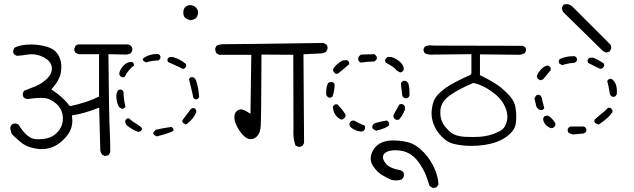

<svg xmlns="http://www.w3.org/2000/svg" viewBox="-20 -762 3040 920"><path d="M112.3 -287.6Q152.3 -293 175.8 -293Q187 -293 195.8 -292Q223.1 -288.1 250.5 -264.2Q278.3 -239.3 281.2 -200.2Q281.2 -196.8 281.2 -192.9Q281.2 -154.8 252.9 -126Q228 -101.1 189.5 -96.2Q175.8 -94.7 164.1 -94.7Q141.1 -94.7 127.9 -101.6Q108.9 -111.8 92.3 -131.8Q77.1 -149.9 69.3 -164.6L56.6 -170.4Q55.7 -170.4 55.2 -170.4Q43.5 -170.4 36.1 -165Q30.8 -157.7 28.8 -148.4L35.2 -121.1Q78.6 -77.1 104 -64.5Q130.4 -52.2 163.6 -48.3Q171.9 -47.4 179.7 -47.4Q238.8 -47.4 284.7 -93.3Q311 -119.6 320.3 -146Q326.7 -164.6 326.7 -184.6Q326.7 -192.9 324.7 -209L332.5 -210.4Q384.3 -218.8 444.3 -242.2L455.1 -246.6L460.4 -46.9Q460.4 -33.2 469.2 -21L481.4 -15.1Q482.4 -15.1 485.4 -15.1Q488.3 -15.1 492.9 -16.4Q497.6 -17.6 501.5 -20L508.3 -33.2Q508.3 -88.9 506.1 -130.9Q503.9 -172.9 502.4 -260Q501 -347.2 499.5 -502.4L582 -500.5Q596.2 -500.5 607.9 -507.8L613.8 -520Q614.3 -521.5 614.3 -523.4Q614.3 -534.2 607.9 -542Q600.1 -549.3 586.9 -549.3H353.5L342.3 -543L336.4 -529.8Q335.9 -528.3 335.9 -524.9Q335.9 -516.6 341.8 -509.8Q349.1 -503.9 358.9 -502.4H454.6V-299.3Q395.5 -270 319.8 -254.4L314.9 -253.4Q299.8 -272 289.3 -282.7Q278.8 -293.5 270 -300.8Q252.4 -315.9 233.9 -328.1L225.6 -333L231.9 -340.3Q265.6 -379.9 271 -411.6Q273.9 -427.2 273.9 -441.9Q273.9 -485.4 247.1 -514.2Q229 -533.7 189 -542Q159.2 -548.8 129.4 -548.8Q118.7 -548.8 107.4 -547.9Q70.3 -544.9 49.3 -533.2L43.5 -520Q43 -518.6 43 -516.6Q43 -507.3 48.3 -501L60.5 -494.6Q80.1 -495.1 112.3 -500.5Q122.6 -502 132.3 -502Q159.2 -502 185.5 -489.3Q228.5 -468.8 228.5 -433.1Q228.5 -407.2 205.6 -385.3Q180.2 -361.3 151.9 -349.4Q123.5 -337.4 94.7 -326.7L89.4 -314.9Q88.9 -313.5 88.9 -311.5Q88.9 -301.3 94.7 -293.9Q99.1 -290.5 102.5 -289.6Q107.9 -288.1 112.3 -287.6Z M928.2 -693.8Q929.2 -697.8 929.2 -701.2Q929.2 -715.3 918 -726.6Q907.7 -737.3 891.6 -737.3Q881.3 -737.3 871.6 -731.4Q858.4 -722.7 858.4 -701.7Q858.4 -686 866.2 -677.7Q875 -669.4 892.6 -665.5Q909.2 -666 919.9 -676.3Q925.8 -682.6 928.2 -693.8ZM733.9 -503.4Q693.8 -503.4 664.1 -481Q664.1 -480.5 664.1 -479.7Q664.1 -479 664.1 -477.8Q664.1 -476.6 664.6 -475.1Q665.5 -472.7 667 -470.2L679.7 -462.9Q707 -471.7 738.3 -472.2Q745.1 -475.6 748.5 -482.4V-493.2Q745.1 -500 738.3 -503.4Q736.3 -503.4 733.9 -503.4ZM872.1 -446.8Q872.1 -452.6 869.1 -457Q841.8 -479.5 807.6 -488.8H793Q785.6 -485.4 782.7 -478Q782.2 -476.6 782.2 -475.6Q782.2 -474.6 782.2 -473.6Q782.2 -472.7 782.7 -471.2Q783.2 -467.8 784.7 -465.3Q802.2 -456.5 820.6 -448.7Q838.9 -440.9 856.4 -431.6L860.8 -432.6Q868.2 -436 871.6 -443.8Q872.1 -445.3 872.1 -446.8ZM567.4 -391.6Q573.2 -391.6 577.6 -394Q593.8 -426.8 621.6 -448.2V-456.1Q618.2 -462.4 611.3 -465.3Q609.9 -465.3 608.9 -465.3Q589.4 -465.3 573 -449Q556.6 -432.6 551.3 -411.1L552.7 -402.8Q556.2 -395.5 564 -392.1Q565.4 -391.6 567.4 -391.6ZM894.5 -392.1Q888.7 -389.2 885.7 -382.8Q891.1 -358.9 896.7 -336.9Q902.3 -314.9 906.7 -291.5L918.9 -285.2L923.3 -286.1Q930.7 -289.6 934.1 -296.4Q932.1 -335.9 920.9 -372.6Q917 -385.3 905.8 -392.1ZM558.1 -333Q550.8 -333 544.9 -328.6L538.6 -314Q537.6 -306.6 537.6 -297.9Q537.6 -289.1 539.6 -279.3Q542.5 -262.7 550.8 -248.5L564.9 -240.7L571.8 -241.7Q577.6 -244.6 581.1 -251Q571.8 -288.6 571.8 -322.3Q568.4 -329.6 561 -332.5Q559.6 -333 558.1 -333ZM907.2 -244.1Q900.4 -244.1 895.5 -240.7L853.5 -185.1Q853.5 -184.1 853.5 -183.1Q853.5 -177.2 856.4 -173.3L869.6 -166L873.5 -167Q905.8 -189.5 920.4 -224.1V-233.4L916 -240.2Q913.6 -242.2 910.6 -243.7Q908.7 -244.1 907.2 -244.1ZM580.1 -181.6Q580.1 -170.4 587.9 -161.1Q613.8 -140.6 642.1 -129.9L648.9 -130.9Q656.2 -134.3 659.7 -140.6V-148.9Q647.5 -161.1 630.1 -170.9Q612.8 -180.7 598.1 -194.8H590.8Q583.5 -191.4 580.6 -184.6Q580.1 -183.1 580.1 -181.6ZM811 -143.6Q807.6 -150.4 801.3 -153.8Q763.2 -148.9 726.1 -140.1L714.8 -127.4Q714.8 -126 714.8 -125.2Q714.8 -124.5 714.8 -123.5Q714.8 -122.6 715.3 -121.1Q715.8 -118.2 717.3 -115.7L731.4 -108.4Q797.4 -125.5 811 -135.7Z M1069.3 -550.3H1052.2Q1033.2 -550.3 1018.1 -543.5L1011.2 -530.3Q1011.2 -529.3 1011.2 -528.8Q1011.2 -516.1 1017.6 -506.3L1030.3 -499.5H1184.1L1180.2 -216.8L1167.5 -224.6Q1146 -237.8 1134.3 -237.8Q1122.6 -237.8 1112.3 -227.5Q1103 -218.3 1103 -200.4Q1103 -182.6 1114 -159.7Q1125 -136.7 1144 -115.2Q1162.1 -95.2 1181.2 -95.2Q1197.8 -95.2 1211.4 -108.9Q1226.6 -124 1229.2 -156Q1231.9 -188 1232.9 -500.5L1385.3 -499.5L1386.2 -139.2Q1385.7 -132.3 1385.7 -125.5Q1385.7 -92.8 1396 -64.5L1408.7 -59.1Q1410.6 -58.6 1412.1 -58.6Q1422.9 -58.6 1430.2 -64L1437 -77.1L1434.1 -502L1522.5 -506.3Q1533.2 -507.8 1542.5 -513.7L1549.3 -527.8Q1549.8 -529.3 1549.8 -530.8Q1549.8 -542 1543.5 -548.8L1530.3 -556.2Q1138.7 -550.3 1069.3 -550.3Z M1785.6 -489.3Q1781.2 -498 1773.4 -502.4L1711.4 -500.5Q1702.6 -497.1 1696.8 -486.3V-473.6Q1700.7 -465.8 1708.5 -461.9Q1740.7 -467.3 1773.4 -467.3Q1781.2 -471.7 1785.6 -479.5ZM1914.6 -427.7Q1914.6 -428.7 1914.6 -430.7Q1914.6 -432.6 1914.3 -435.5Q1914.1 -438.5 1913.1 -442.1Q1912.1 -445.8 1910.2 -448.7Q1906.2 -456.5 1898.9 -463.4Q1880.9 -480.5 1856 -488.8H1837.9Q1829.6 -484.4 1825.7 -476.1Q1825.2 -474.6 1825.2 -473.1Q1825.2 -466.8 1828.6 -461.4Q1870.1 -440.9 1881.8 -423.3L1897 -415L1902.8 -416Q1911.1 -419.4 1914.6 -427.7ZM1598.6 -408.7Q1627.9 -431.6 1652.8 -454.1V-463.4Q1651.4 -466.8 1648.4 -469.7L1642.1 -474.1L1621.6 -472.2Q1595.2 -458.5 1576.7 -433.1V-420.9L1582 -414.1Q1585 -410.6 1588.9 -408.7ZM1559.6 -293.9Q1566.4 -293.9 1571.8 -297.4Q1582.5 -318.8 1583.5 -357.9Q1580.1 -365.7 1572.3 -368.7Q1570.3 -369.1 1568.4 -369.1Q1559.1 -369.1 1552.7 -364.3Q1543 -350.1 1543 -315.9Q1543 -311.5 1543.5 -306.6Q1546.9 -298.3 1556.2 -294.4Q1557.6 -293.9 1559.6 -293.9ZM1912.1 -374.5Q1904.3 -370.6 1900.9 -362.8L1907.7 -303.2Q1911.6 -294.9 1919.4 -291.5H1930.2Q1938.5 -294.9 1941.9 -302.7Q1942.4 -309.1 1942.4 -315.4Q1942.4 -338.9 1937.5 -359.9Q1933.1 -370.1 1923.3 -374.5ZM1586.9 -262.2Q1579.1 -258.3 1574.7 -250.5Q1577.1 -222.7 1591.3 -206.5Q1605 -191.4 1616.2 -189L1622.1 -190.4Q1627 -192.9 1629.2 -195.1Q1631.3 -197.3 1631.8 -198.2Q1633.8 -200.2 1635.3 -203.1V-213.4Q1618.7 -240.2 1596.2 -262.2ZM1877.9 -188Q1880.4 -187.5 1882.8 -187.5Q1889.2 -187.5 1893.6 -190.4Q1911.1 -211.9 1920.4 -236.8V-252Q1916 -259.8 1908.2 -263.2Q1905.8 -263.7 1903.8 -263.7Q1897.5 -263.7 1893.1 -260.7L1865.7 -211.9V-199.2Q1870.1 -191.4 1877.9 -188ZM1844.2 -173.8Q1840.3 -181.2 1833 -184.6Q1805.7 -180.2 1779.8 -172.9Q1769 -168.9 1764.2 -158.7Q1763.7 -156.7 1763.7 -154.8Q1763.7 -148.4 1767.1 -144L1782.2 -135.7Q1809.1 -142.1 1823.2 -148.4Q1837.4 -154.8 1842.8 -160.2L1844.2 -161.6ZM1729.5 -148.9Q1729.5 -155.3 1727.1 -160.2Q1701.2 -170.4 1677.2 -184.1H1667Q1658.7 -179.7 1654.8 -171.4Q1654.3 -169.9 1654.3 -168Q1654.3 -160.2 1658.7 -153.8Q1679.7 -135.3 1709 -131.3L1717.3 -132.8Q1725.6 -136.2 1729 -144.5Q1729.5 -147 1729.5 -148.9ZM2059.1 138.2Q2066.4 138.2 2072.3 134.3L2080.6 123Q2080.6 121.6 2080.6 120.1Q2080.6 91.8 2064.5 51.3Q2046.4 6.3 2011.2 -31.2Q1976.1 -68.8 1937.5 -79.6Q1902.8 -88.9 1866.7 -88.9Q1861.8 -88.9 1857.4 -88.9Q1808.6 -87.4 1781.7 -60.5Q1765.6 -44.4 1758.8 -20.5Q1756.3 -10.7 1756.3 -1.5Q1756.3 17.6 1768.1 34.7Q1787.1 62 1808.3 75.2Q1829.6 88.4 1854.5 99.6Q1866.7 102.5 1877.9 102.5Q1892.6 102.5 1905.8 97.7L1914.1 86.4Q1915.5 81.1 1915.5 76.7Q1915.5 68.8 1912.6 62.5L1900.4 53.7Q1842.3 44.4 1824.7 16.6Q1814.9 2 1814.9 -8.8Q1814.9 -22.5 1827.1 -30.8Q1843.8 -42 1873.5 -42Q1921.9 -42 1954.1 -17.6Q1975.1 -2 1992.2 24.4Q2012.2 54.7 2021.5 79.6Q2030.8 104.5 2038.1 128.4L2050.3 136.7Q2054.7 138.2 2059.1 138.2Z M2299.3 -108.9Q2290 -107.4 2277.6 -106.4Q2265.1 -105.5 2246.8 -105.5Q2228.5 -105.5 2207.5 -106.4Q2162.6 -108.9 2139.2 -128.4Q2116.7 -147 2104 -167.5Q2089.8 -190.9 2089.8 -223.1Q2089.8 -246.6 2098.6 -264.6Q2108.9 -284.7 2131.3 -301.8Q2162.6 -325.2 2214.4 -349.6Q2229.5 -356.9 2247.1 -364.3L2249.5 -363.8Q2287.6 -357.4 2334 -325.2Q2380.4 -292.5 2397.9 -254.9Q2411.1 -227.5 2411.1 -202.6Q2411.1 -185.1 2404.8 -168.5Q2396.5 -146 2378.9 -136.2Q2341.8 -115.2 2299.3 -108.9ZM2046.4 -500Q2050.8 -500 2056.2 -500.5L2238.8 -502.4V-410.2L2235.4 -403.8Q2194.8 -386.2 2158.2 -366.7Q2111.8 -342.3 2084 -314.5Q2067.9 -298.3 2060.5 -282.7Q2051.3 -261.7 2048.3 -229.5Q2047.9 -224.1 2047.9 -218.3Q2047.9 -192.4 2058.1 -166Q2070.8 -133.3 2096.7 -107.4Q2122.6 -81.5 2146.5 -74.7Q2188 -63 2238.3 -63Q2308.1 -63 2361.3 -82.5Q2396 -95.2 2422.9 -120.1Q2449.2 -144.5 2452.1 -175.3Q2453.6 -188.5 2453.6 -205.3Q2453.6 -222.2 2450.7 -242.7Q2446.3 -275.9 2422.4 -302.2Q2397.5 -329.6 2370.4 -350.1Q2343.3 -370.6 2279.8 -401.9V-501.5L2470.2 -499.5Q2484.4 -501 2494.6 -507.8L2500.5 -519Q2501 -520.5 2501 -522Q2501 -530.8 2496.1 -536.1L2484.4 -542.5L2057.1 -543.5Q2049.8 -544.9 2043.5 -544.9Q2027.8 -544.9 2015.1 -538.1L2009.3 -526.9Q2009.3 -526.9 2009.3 -524.9Q2009.3 -522.9 2009.8 -519.5Q2011.2 -513.2 2015.1 -507.3Q2029.3 -500 2046.4 -500Z M2908.7 -535.2Q2908.7 -542.5 2904.8 -548.3L2722.2 -731Q2709 -742.2 2694.8 -742.2Q2687.5 -742.2 2680.2 -739.3L2673.3 -727.5Q2672.9 -725.6 2672.9 -724.1Q2672.9 -713.9 2677.7 -705.1L2866.2 -520.5Q2874.5 -513.2 2884.3 -510.3Q2892.6 -511.2 2901.4 -515.6L2908.2 -528.3Q2908.7 -531.7 2908.7 -535.2ZM2726.6 -492.7Q2691.9 -492.7 2662.1 -479L2657.2 -470.7Q2657.2 -469.2 2657.2 -467.3Q2657.2 -461.9 2660.2 -457.5L2673.8 -449.7Q2702.6 -459.5 2733.4 -461.4Q2741.2 -464.8 2744.6 -471.7V-481.9Q2741.2 -489.3 2733.4 -492.7Q2730 -492.7 2726.6 -492.7ZM2874.5 -444.8Q2875 -446.8 2875 -448.2Q2875 -449.7 2874.8 -451.2Q2874.5 -452.6 2874 -454.1Q2873.5 -456.5 2872.1 -459Q2847.7 -475.1 2822.3 -485.8H2806.6Q2799.3 -482.4 2795.4 -474.6Q2795.4 -473.6 2795.4 -473.1Q2795.4 -465.8 2798.3 -460.4L2853.5 -433.1H2863.3Q2871.1 -437.5 2874.5 -444.8ZM2607.4 -447.8Q2606.4 -447.8 2604.2 -447.8Q2602.1 -447.8 2598.1 -446.8Q2586.9 -443.8 2573.7 -430.7Q2560.5 -417.5 2551.8 -397.5L2557.1 -383.8L2569.8 -377.4L2582 -381.8L2618.7 -425.8V-436.5Q2614.7 -444.3 2607.4 -447.8ZM2900.4 -384.3Q2893.1 -380.4 2889.6 -374Q2897.9 -344.2 2901.9 -312.5Q2905.3 -303.2 2914.1 -298.3H2924.3Q2931.6 -301.8 2935.1 -309.6Q2936 -317.4 2936 -324.2Q2936 -367.2 2909.7 -384.3ZM2563 -308.1Q2554.7 -308.1 2549.3 -304.7L2541 -290.5L2549.8 -252.4Q2555.2 -240.2 2567.9 -234.9H2578.1Q2581.5 -236.3 2584 -239.3L2587.9 -244.1Q2580.6 -270.5 2575.2 -296.4Q2573.2 -300.8 2569.8 -303.7L2564 -308.1Q2563.5 -308.1 2563 -308.1ZM2914.6 -234.4Q2910.6 -242.2 2903.3 -245.6H2893.6Q2878.4 -229 2859.9 -215.3Q2842.8 -201.7 2828.1 -187.5Q2828.1 -186.5 2828.1 -184.6Q2828.1 -178.7 2831.1 -173.3L2846.2 -165.5L2850.6 -166Q2868.2 -178.2 2885.7 -192.9Q2902.8 -207 2914.6 -225.1ZM2605.5 -207.5Q2603.5 -208 2602.1 -208Q2600.6 -208 2599.1 -207.8Q2597.7 -207.5 2595.2 -207Q2591.3 -206.1 2587.4 -203.6L2582.5 -194.3Q2582.5 -175.8 2597.7 -161.1Q2608.9 -150.9 2621.1 -147.9L2629.4 -149.4Q2636.7 -152.8 2641.1 -160.2V-170.9Q2633.8 -184.1 2624 -193.8Q2614.3 -203.6 2605.5 -207.5ZM2789.6 -144.5Q2786.1 -151.9 2778.3 -155.8H2711.9Q2704.1 -151.4 2700.7 -144Q2700.2 -142.1 2700.2 -140.4Q2700.2 -138.7 2700.2 -137.5Q2700.2 -136.2 2700.7 -134.8Q2701.2 -133.3 2701.2 -131.8Q2702.1 -129.4 2703.6 -127Q2713.9 -119.6 2726.6 -117.7L2777.8 -122.6Q2786.1 -126.5 2789.6 -133.8Z"/></svg>

Font: NaikaiFont
Style: Light
Weight: 300
Version: Version 1.89